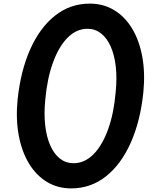

<svg xmlns="http://www.w3.org/2000/svg" viewBox="-20 -1034 888 1064"><path d="M374 10Q299.5 10 240 -26Q180.5 -62 140.5 -128Q100.5 -194 83.8 -284.2Q67 -374.5 77.5 -482.5Q94.5 -642.5 148 -762Q201.5 -881.5 285.5 -947.8Q369.5 -1014 478 -1014Q552.5 -1014 612 -978.2Q671.5 -942.5 711.5 -876.8Q751.5 -811 768.2 -721Q785 -631 774.5 -523Q758 -363 704.5 -243Q651 -123 567 -56.5Q483 10 374 10ZM231 -482.5Q223 -403.5 230.5 -338.8Q238 -274 259 -227Q280 -180 312.5 -154.8Q345 -129.5 387 -129.5Q449 -129.5 498 -179Q547 -228.5 579 -317.2Q611 -406 621 -523Q629 -601.5 621.5 -666Q614 -730.5 593 -777.2Q572 -824 539.5 -849.2Q507 -874.5 465 -874.5Q403.5 -874.5 354.5 -825Q305.5 -775.5 273.5 -687.2Q241.5 -599 231 -482.5Z"/></svg>

Font: Edu SA Hand Cursive
Style: Regular
Weight: 400
Designer: Tina and Corey Anderson, Eben Sorkin, Mirko Velimirovic
Foundry: Google for Education
Version: Version 2.000